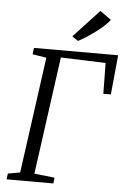

<svg xmlns="http://www.w3.org/2000/svg" viewBox="-63 -1025 701 1070"><g transform="rotate(5 287.0 -490.0)"><path d="M15.5 0 19.5 -32.5 87.5 -45 177 -694.5 99 -707 103.5 -743H574.5L553 -522.5L511 -521.5L508.5 -694L257.5 -703L167 -45L280.5 -32.5L277 0ZM344.5 -803 311 -826 454.5 -980.5 517 -936Q499.5 -913 468.5 -887Q437.5 -861 404 -838.8Q370.5 -816.5 344.5 -803Z"/></g></svg>

Font: Merriweather 36pt Light
Style: Italic
Weight: 300
Italic angle: -7.8°
Version: Version 2.101